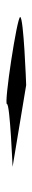

<svg xmlns="http://www.w3.org/2000/svg" viewBox="233 -236 103 609"><g transform="rotate(90 284.5 68.5)"><path d="M34 56C34 66 310 108 310 98C310 88 516 80 509 80L250 37C245 37 34 45 34 56Z"/></g></svg>

Font: Ampere
Style: SCSuCnd
Weight: 400
Version: Version 1